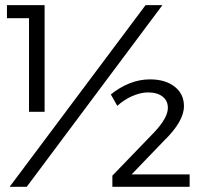

<svg xmlns="http://www.w3.org/2000/svg" viewBox="-20 -720 777 740"><path d="M6.8 0ZM6.8 -700.2H151.9V-289.1H91.8V-649.9H6.8ZM541 -700.2H606L83 0H17.1ZM627 -304.2Q627 -332 606.4 -347.9Q585.9 -363.8 550.3 -363.8Q522.5 -363.8 490.2 -349.9Q458 -335.9 432.1 -312L407.2 -356Q441.4 -383.8 479.7 -398.9Q518.1 -414.1 558.1 -414.1Q617.2 -414.1 653.1 -386Q689 -357.9 689 -311Q689 -252 611.3 -176.8L487.3 -47.9H710.9V0H413.1V-43L572.3 -208Q627 -265.1 627 -304.2Z"/></svg>

Font: Argentum Sans Light
Style: Regular
Weight: 300
Designer: Julieta Ulanovsky (Modified by Cristiano Sobral)
Foundry: Julieta Ulanovsky
Version: Version 1.000; ttfautohint (v1.5.65-e2d9)